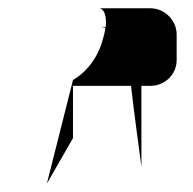

<svg xmlns="http://www.w3.org/2000/svg" viewBox="-20 -777 466 463"><path d="M93 -334 156 -444V-570H296C300 -530 321 -375 321 -375V-570H343C378 -570 406 -598 406 -632V-694C406 -728 377 -757 343 -757H219C230 -757 238 -740 235 -712H223C227 -712 230 -711 234 -710C233 -703 232 -695 229 -686C217 -637 187 -602 156 -584Z"/></svg>

Font: bitstorm
Style: maxext
Weight: 400
Version: Version 0.2